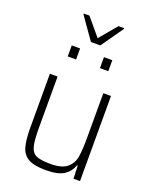

<svg xmlns="http://www.w3.org/2000/svg" viewBox="-164 -984 861 1081"><g transform="rotate(20 266.5 -443.0)"><path d="M83 -190V-510H129V-201Q129 -125 138.5 -91Q148 -57 174.5 -45.5Q201 -34 259 -34Q327 -34 358 -60Q389 -86 396 -127.5Q403 -169 403 -246V-510H449V0H410L407 -78H403Q389 -38 354 -15Q319 8 245 8Q176 8 141.5 -11.5Q107 -31 95 -72Q83 -113 83 -190ZM144 -636V-702H194V-636ZM337 -636V-702H387V-636ZM239 -757 146 -889V-894H180L267 -790L354 -894H388V-889L295 -757Z"/></g></svg>

Font: Saira Semi Condensed ExtraLight
Style: Regular
Weight: 200
Width: 4
Designer: Hector Gatti with collaboration of the Omnibus-Type team
Foundry: Omnibus-Type
Version: Version 1.001; ttfautohint (v1.8)